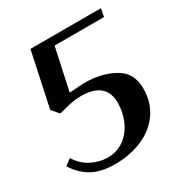

<svg xmlns="http://www.w3.org/2000/svg" viewBox="-161 -779 870 918"><g transform="rotate(-30 274.5 -320.0)"><path d="M4 -88 38 -114Q66 -69 109 -47Q152 -25 198 -25Q250 -25 289 -54Q328 -83 348.5 -130Q369 -177 369 -229Q369 -286 334.5 -315Q300 -344 234 -344Q192 -344 149 -332Q138 -330 105 -321L72 -360L136 -660H525L517 -616H244L194 -385L225 -387Q235 -388 249 -389Q263 -390 282 -390Q371 -390 440 -352Q509 -314 509 -228Q509 -149 469 -93Q429 -37 361.5 -8.5Q294 20 213 20Q136 20 87 -7Q38 -34 4 -88Z"/></g></svg>

Font: Philosopher
Style: Bold Italic
Weight: 700
Italic angle: -10°
Designer: Jovanny Lemonad
Foundry: Jovanny Lemonad
Version: Version 2.000